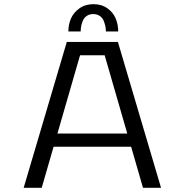

<svg xmlns="http://www.w3.org/2000/svg" viewBox="-20 -901 890 921"><path d="M308 -750Q308 -783 320.2 -811.8Q332.5 -840.5 360.8 -860.8Q389 -881 428.5 -881Q468 -881 495.8 -860.8Q523.5 -840.5 535.2 -811.8Q547 -783 547 -750H488Q488 -761.5 485.8 -773.5Q483.5 -785.5 477.8 -800.2Q472 -815 459 -824.2Q446 -833.5 427.5 -833.5Q408.5 -833.5 395.5 -824.2Q382.5 -815 376.8 -800.2Q371 -785.5 369 -773.5Q367 -761.5 367 -750ZM666 0 609 -197H237L180 0H93.5L300.5 -700H545.5L752.5 0ZM364 -636 255.5 -260.5H590.5L482 -636Z"/></svg>

Font: League Mono Wide Light
Style: Regular
Weight: 300
Width: 8
Designer: Tyler Finck
Foundry: The League of Moveable Type / Tyler Finck
Version: Version 2.210